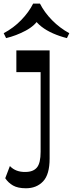

<svg xmlns="http://www.w3.org/2000/svg" viewBox="-70 -827 400 1054"><path d="M72.3 206.5Q28 206.5 1.6 191.4Q-24.7 176.3 -41.2 151.4L-15.7 84.5Q16.3 118.2 69.8 116.9Q112.3 116.9 132.7 92.5Q153 68.2 153 6V-430.9H19.8V-550.5H202.4V43.2Q202.4 130.9 166.5 168.7Q130.7 206.5 72.3 206.5ZM-36.5 -617.8 -49.7 -644.7Q5 -673.9 46.8 -717.2Q88.6 -760.4 112 -807.3H149.3Q173.8 -759 215.9 -716.1Q258.1 -673.3 310.4 -644.7L297.4 -617.8Q257.4 -627.7 221.3 -643.6Q185.1 -659.5 157.7 -680.8Q130.3 -702.1 115.9 -727.1H145.9Q123 -686.4 70.7 -658.6Q18.4 -630.8 -36.5 -617.8Z"/></svg>

Font: Savate ExtraLight
Style: Regular
Weight: 200
Designer: Max Esnée
Foundry: Plomb Type
Version: Version 2.000